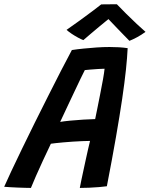

<svg xmlns="http://www.w3.org/2000/svg" viewBox="-62 -892 716 919"><path d="M86 7.5Q75.5 7.5 58.5 7Q41.5 6.5 22.5 5.8Q3.5 5 -13.8 4Q-31 3 -42 2Q-30 -25.5 -7.8 -72.8Q14.5 -120 43.2 -179.5Q72 -239 104.2 -304Q136.5 -369 168.8 -433Q201 -497 230.2 -553.8Q259.5 -610.5 282 -652.5Q308 -656.5 338.2 -659.5Q368.5 -662.5 400.2 -664.8Q432 -667 462.5 -667Q484.5 -667 506.5 -665.8Q528.5 -664.5 549 -661.5Q547 -617.5 540.8 -558Q534.5 -498.5 522.8 -418.8Q511 -339 493 -235.5Q475 -132 449.5 -0.5Q435.5 1.5 412.5 3.5Q389.5 5.5 364.5 6.5Q339.5 7.5 320 7.5Q322.5 -7 327.2 -29Q332 -51 337.5 -77Q343 -103 348.8 -129.2Q354.5 -155.5 359.8 -178.8Q365 -202 369 -217.5Q353 -217.5 331.2 -216.5Q309.5 -215.5 285.8 -214Q262 -212.5 240.8 -210.5Q219.5 -208.5 203.5 -206.8Q187.5 -205 181.5 -204Q162.5 -164.5 143.8 -124Q125 -83.5 110 -49.2Q95 -15 86 7.5ZM226 -308.5Q243 -311.5 273.5 -314.5Q304 -317.5 337 -319.5Q370 -321.5 393.5 -322Q396.5 -336 403 -368.5Q409.5 -401 417.2 -439.8Q425 -478.5 431 -512.2Q437 -546 438.5 -563Q428.5 -563 408.8 -561.8Q389 -560.5 370.2 -559Q351.5 -557.5 344 -556.5Q337 -543.5 324.5 -517.2Q312 -491 295.8 -456.8Q279.5 -422.5 261.5 -384.2Q243.5 -346 226 -308.5ZM497.5 -871.5Q516.5 -851.5 542.2 -826Q568 -800.5 593 -777Q618 -753.5 634.5 -739.5Q615 -725 594.5 -714Q574 -703 557.5 -696.5Q545.5 -708.5 529.8 -724.8Q514 -741 498.2 -757.5Q482.5 -774 470 -787Q457.5 -800 452 -806H464Q459.5 -802.5 445 -790.8Q430.5 -779 411.2 -763Q392 -747 372.2 -730.2Q352.5 -713.5 337 -700Q327 -703.5 311.8 -711.8Q296.5 -720 281.2 -730.2Q266 -740.5 256.5 -749Q286 -769.5 321 -794.8Q356 -820 384.2 -841.5Q412.5 -863 422.5 -871Q429.5 -871 444 -871.2Q458.5 -871.5 473.8 -871.5Q489 -871.5 497.5 -871.5Z"/></svg>

Font: Grandstander Thin Medium
Style: Italic
Weight: 500
Italic angle: -15°
Version: Version 1.200